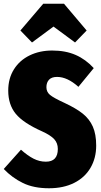

<svg xmlns="http://www.w3.org/2000/svg" viewBox="-28 -986 542 1026"><path d="M473 -622 391 -522Q332 -575 277 -575Q248 -575 234 -560Q220 -545 220 -520Q220 -495 239 -479Q258 -463 317 -436Q379 -407 414.5 -378.5Q450 -350 468 -309.5Q486 -269 486 -208Q486 -141 455.5 -89Q425 -37 368 -8.5Q311 20 234 20Q152 20 94.5 -8Q37 -36 -8 -83L84 -186Q120 -154 151.5 -138Q183 -122 217 -122Q281 -122 281 -190Q281 -221 262 -242Q243 -263 197 -284Q96 -329 56 -378Q16 -427 16 -502Q16 -567 46.5 -615.5Q77 -664 130.5 -690Q184 -716 251 -716Q322 -716 376 -692.5Q430 -669 473 -622ZM143 -759 81 -823 203 -966H314L435 -823L373 -759L258 -844Z"/></svg>

Font: Fira Sans Extra Condensed Black
Style: Regular
Weight: 900
Width: 1
Designer: Carrois Corporate & Edenspiekermann AG
Foundry: Carrois Corporate GbR & Edenspiekermann AG
Version: Version 4.203